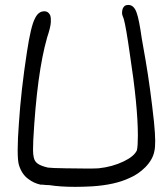

<svg xmlns="http://www.w3.org/2000/svg" viewBox="-20 -680 661 769"><path d="M493.2 -660.2H494.1Q516.6 -660.2 527.3 -628.9Q537.1 -602.5 547.9 -525.4Q553.7 -489.3 563.5 -436.5Q582 -328.1 596.7 -192.4Q601.6 -142.6 601.6 -115.7Q601.6 -88.9 598.6 -76.2Q592.8 -42 562.5 -10.7Q533.2 18.6 498 33.2Q440.4 60.5 348.6 66.4Q311.5 68.4 281.2 68.4Q221.7 68.4 177.7 61.5Q171.9 61.5 164.6 61Q157.2 60.5 154.8 60.1Q152.3 59.6 150.4 59.6Q146.5 59.6 143.6 59.6H142.6Q115.2 53.7 93.8 37.1Q67.4 18.6 55.7 -19.5Q50.8 -36.1 50.8 -79.1Q50.8 -122.1 55.7 -186.5Q64.5 -320.3 87.9 -471.7Q103.5 -575.2 120.1 -606.4Q133.8 -634.8 157.2 -634.8Q168 -634.8 174.3 -628.4Q180.7 -622.1 182.1 -615.2Q183.6 -608.4 183.6 -603.5Q183.6 -598.6 183.6 -590.8Q182.6 -571.3 168.9 -530.3Q127.9 -387.7 113.3 -119.1Q112.3 -98.6 112.3 -80.1Q112.3 -61.5 115.2 -49.8Q118.2 -34.2 129.9 -25.4Q142.6 -15.6 171.9 -8.8Q184.6 -6.8 243.2 -5.9Q301.8 -4.9 331.1 -4.9Q360.4 -4.9 375 -5.9Q429.7 -11.7 474.6 -33.2Q517.6 -53.7 528.3 -78.1Q532.2 -94.7 532.2 -136.7Q532.2 -254.9 500 -463.9Q484.4 -574.2 475.6 -604.5Q468.8 -620.1 468.8 -627.9Q468.8 -635.7 470.7 -642.6Q472.7 -650.4 480.5 -657.2Q486.3 -660.2 493.2 -660.2Z"/></svg>

Font: JasonHandwriting2
Style: SemiBold
Weight: 600
Version: Version 1.04.7